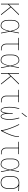

<svg xmlns="http://www.w3.org/2000/svg" viewBox="2353 -3139 794 5540"><g transform="rotate(90 2750.0 -369.0)"><path d="M88 0V-520H107V-229L391 -520H418L190 -287L418 0H394L176 -273L107 -202V0Z M722 8Q696 8 671.5 1.5Q647 -5 627 -20Q607 -35 592.5 -56Q578 -77 570 -101Q562 -125 559 -150Q556 -175 556 -200V-320Q556 -345 559 -370Q562 -395 570 -419Q578 -443 592.5 -464Q607 -485 627 -500Q647 -515 671.5 -521.5Q696 -528 722 -528Q746 -528 768.5 -516Q791 -504 807 -485Q823 -466 834.5 -443.5Q846 -421 854.5 -398Q863 -375 870 -351Q877 -327 883 -303Q893 -357 902.5 -411.5Q912 -466 923 -520H942Q929 -456 917 -391.5Q905 -327 892 -264Q906 -198 918.5 -132Q931 -66 944 0H925Q914 -56 904 -112Q894 -168 883 -224Q877 -200 870 -175.5Q863 -151 854.5 -127Q846 -103 835 -80Q824 -57 808.5 -37Q793 -17 770 -4.5Q747 8 722 8ZM722 -10Q741 -10 759.5 -19Q778 -28 791.5 -42.5Q805 -57 814.5 -74.5Q824 -92 832 -110.5Q840 -129 846 -148Q852 -167 857 -186Q862 -205 866.5 -224.5Q871 -244 875 -264Q870 -289 863.5 -314.5Q857 -340 849.5 -364.5Q842 -389 832 -413.5Q822 -438 807 -459Q792 -480 770 -495Q748 -510 722 -510Q699 -510 677 -504Q655 -498 637 -483.5Q619 -469 607 -450Q595 -431 588 -409.5Q581 -388 578 -365.5Q575 -343 575 -320V-200Q575 -177 578 -154.5Q581 -132 588 -110.5Q595 -89 607 -70Q619 -51 636.5 -36.5Q654 -22 676.5 -16Q699 -10 722 -10Z M1395 0Q1374 0 1353.5 -3.5Q1333 -7 1314.5 -16Q1296 -25 1281 -40Q1266 -55 1256.5 -74Q1247 -93 1243.5 -113.5Q1240 -134 1240 -155V-502H1072V-520H1428V-502H1260V-155Q1260 -136 1263 -118Q1266 -100 1274 -83.5Q1282 -67 1295 -54Q1308 -41 1324 -32.5Q1340 -24 1358.5 -21Q1377 -18 1395 -18H1434V0Z M1722 8Q1696 8 1671.5 1.5Q1647 -5 1627 -20Q1607 -35 1592.5 -56Q1578 -77 1570 -101Q1562 -125 1559 -150Q1556 -175 1556 -200V-320Q1556 -345 1559 -370Q1562 -395 1570 -419Q1578 -443 1592.5 -464Q1607 -485 1627 -500Q1647 -515 1671.5 -521.5Q1696 -528 1722 -528Q1746 -528 1768.5 -516Q1791 -504 1807 -485Q1823 -466 1834.5 -443.5Q1846 -421 1854.5 -398Q1863 -375 1870 -351Q1877 -327 1883 -303Q1893 -357 1902.5 -411.5Q1912 -466 1923 -520H1942Q1929 -456 1917 -391.5Q1905 -327 1892 -264Q1906 -198 1918.5 -132Q1931 -66 1944 0H1925Q1914 -56 1904 -112Q1894 -168 1883 -224Q1877 -200 1870 -175.5Q1863 -151 1854.5 -127Q1846 -103 1835 -80Q1824 -57 1808.5 -37Q1793 -17 1770 -4.5Q1747 8 1722 8ZM1722 -10Q1741 -10 1759.5 -19Q1778 -28 1791.5 -42.5Q1805 -57 1814.5 -74.5Q1824 -92 1832 -110.5Q1840 -129 1846 -148Q1852 -167 1857 -186Q1862 -205 1866.5 -224.5Q1871 -244 1875 -264Q1870 -289 1863.5 -314.5Q1857 -340 1849.5 -364.5Q1842 -389 1832 -413.5Q1822 -438 1807 -459Q1792 -480 1770 -495Q1748 -510 1722 -510Q1699 -510 1677 -504Q1655 -498 1637 -483.5Q1619 -469 1607 -450Q1595 -431 1588 -409.5Q1581 -388 1578 -365.5Q1575 -343 1575 -320V-200Q1575 -177 1578 -154.5Q1581 -132 1588 -110.5Q1595 -89 1607 -70Q1619 -51 1636.5 -36.5Q1654 -22 1676.5 -16Q1699 -10 1722 -10Z M2088 0V-520H2107V-229L2391 -520H2418L2190 -287L2418 0H2394L2176 -273L2107 -202V0Z M2895 0Q2874 0 2853.5 -3.5Q2833 -7 2814.5 -16Q2796 -25 2781 -40Q2766 -55 2756.5 -74Q2747 -93 2743.5 -113.5Q2740 -134 2740 -155V-502H2572V-520H2928V-502H2760V-155Q2760 -136 2763 -118Q2766 -100 2774 -83.5Q2782 -67 2795 -54Q2808 -41 2824 -32.5Q2840 -24 2858.5 -21Q2877 -18 2895 -18H2934V0Z M3338 8Q3323 8 3310 -0.5Q3297 -9 3288 -21.5Q3279 -34 3273 -48Q3267 -62 3262.5 -76.5Q3258 -91 3255 -105.5Q3252 -120 3250 -135Q3248 -120 3245 -105.5Q3242 -91 3237.5 -76.5Q3233 -62 3227 -48Q3221 -34 3212 -21.5Q3203 -9 3190 -0.5Q3177 8 3162 8Q3147 8 3134 0Q3121 -8 3112 -19.5Q3103 -31 3097 -44.5Q3091 -58 3086.5 -72.5Q3082 -87 3078.5 -101.5Q3075 -116 3072.5 -130.5Q3070 -145 3068.5 -159.5Q3067 -174 3066 -189Q3065 -204 3064.5 -218.5Q3064 -233 3064 -248Q3064 -319 3075 -389.5Q3086 -460 3108 -528L3126 -523Q3105 -456 3094 -387Q3083 -318 3083 -248Q3083 -234 3083.5 -221Q3084 -208 3085 -194.5Q3086 -181 3087 -167.5Q3088 -154 3090 -141Q3092 -128 3094.5 -114.5Q3097 -101 3100.5 -88.5Q3104 -76 3108.5 -63Q3113 -50 3120 -38.5Q3127 -27 3137.5 -18.5Q3148 -10 3162 -10Q3176 -10 3187 -19.5Q3198 -29 3205 -41Q3212 -53 3216.5 -66.5Q3221 -80 3224.5 -93.5Q3228 -107 3230.5 -120.5Q3233 -134 3234.5 -148Q3236 -162 3237 -176Q3238 -190 3239 -204Q3240 -218 3240 -232Q3240 -246 3240 -260V-338H3260V-260Q3260 -246 3260 -232Q3260 -218 3261 -204Q3262 -190 3263 -176Q3264 -162 3265.5 -148Q3267 -134 3269.5 -120.5Q3272 -107 3275.5 -93.5Q3279 -80 3283.5 -66.5Q3288 -53 3295 -41Q3302 -29 3313 -19.5Q3324 -10 3338 -10Q3352 -10 3362.5 -18.5Q3373 -27 3380 -38.5Q3387 -50 3391.5 -63Q3396 -76 3399.5 -88.5Q3403 -101 3405.5 -114.5Q3408 -128 3410 -141Q3412 -154 3413 -167.5Q3414 -181 3415 -194.5Q3416 -208 3416.5 -221Q3417 -234 3417 -248Q3417 -318 3406 -387Q3395 -456 3374 -523L3392 -528Q3414 -460 3425 -389.5Q3436 -319 3436 -248Q3436 -233 3435.5 -218.5Q3435 -204 3434 -189Q3433 -174 3431.5 -159.5Q3430 -145 3427.5 -130.5Q3425 -116 3421.5 -101.5Q3418 -87 3413.5 -72.5Q3409 -58 3403 -44.5Q3397 -31 3388 -19.5Q3379 -8 3366 0Q3353 8 3338 8ZM3247 -595 3233 -605 3342 -746 3358 -734Z M3737 0Q3737 -34 3729.5 -68Q3722 -102 3713 -135.5Q3704 -169 3693.5 -201.5Q3683 -234 3671.5 -266.5Q3660 -299 3647.5 -331Q3635 -363 3621.5 -395Q3608 -427 3593.5 -458Q3579 -489 3563 -520L3580 -528Q3600 -489 3618 -449.5Q3636 -410 3652.5 -369.5Q3669 -329 3684 -288Q3699 -247 3712.5 -205.5Q3726 -164 3737.5 -122Q3749 -80 3754 -37Q3772 -71 3789 -105.5Q3806 -140 3821.5 -175Q3837 -210 3851.5 -245.5Q3866 -281 3878 -317.5Q3890 -354 3899.5 -392Q3909 -430 3909 -468V-520H3928V-468Q3928 -437 3921.5 -406Q3915 -375 3906.5 -345Q3898 -315 3887 -285.5Q3876 -256 3864 -227Q3852 -198 3839.5 -169Q3827 -140 3813 -112Q3799 -84 3785 -56Q3771 -28 3757 0Z M4395 0Q4374 0 4353.5 -3.5Q4333 -7 4314.5 -16Q4296 -25 4281 -40Q4266 -55 4256.5 -74Q4247 -93 4243.5 -113.5Q4240 -134 4240 -155V-502H4072V-520H4428V-502H4260V-155Q4260 -136 4263 -118Q4266 -100 4274 -83.5Q4282 -67 4295 -54Q4308 -41 4324 -32.5Q4340 -24 4358.5 -21Q4377 -18 4395 -18H4434V0Z M4722 8Q4696 8 4671.5 1.5Q4647 -5 4627 -20Q4607 -35 4592.5 -56Q4578 -77 4570 -101Q4562 -125 4559 -150Q4556 -175 4556 -200V-320Q4556 -345 4559 -370Q4562 -395 4570 -419Q4578 -443 4592.5 -464Q4607 -485 4627 -500Q4647 -515 4671.5 -521.5Q4696 -528 4722 -528Q4746 -528 4768.5 -516Q4791 -504 4807 -485Q4823 -466 4834.5 -443.5Q4846 -421 4854.5 -398Q4863 -375 4870 -351Q4877 -327 4883 -303Q4893 -357 4902.5 -411.5Q4912 -466 4923 -520H4942Q4929 -456 4917 -391.5Q4905 -327 4892 -264Q4906 -198 4918.5 -132Q4931 -66 4944 0H4925Q4914 -56 4904 -112Q4894 -168 4883 -224Q4877 -200 4870 -175.5Q4863 -151 4854.5 -127Q4846 -103 4835 -80Q4824 -57 4808.5 -37Q4793 -17 4770 -4.5Q4747 8 4722 8ZM4722 -10Q4741 -10 4759.5 -19Q4778 -28 4791.5 -42.5Q4805 -57 4814.5 -74.5Q4824 -92 4832 -110.5Q4840 -129 4846 -148Q4852 -167 4857 -186Q4862 -205 4866.5 -224.5Q4871 -244 4875 -264Q4870 -289 4863.5 -314.5Q4857 -340 4849.5 -364.5Q4842 -389 4832 -413.5Q4822 -438 4807 -459Q4792 -480 4770 -495Q4748 -510 4722 -510Q4699 -510 4677 -504Q4655 -498 4637 -483.5Q4619 -469 4607 -450Q4595 -431 4588 -409.5Q4581 -388 4578 -365.5Q4575 -343 4575 -320V-200Q4575 -177 4578 -154.5Q4581 -132 4588 -110.5Q4595 -89 4607 -70Q4619 -51 4636.5 -36.5Q4654 -22 4676.5 -16Q4699 -10 4722 -10Z M5249 8Q5223 8 5197 2.5Q5171 -3 5148.5 -17Q5126 -31 5109 -51.5Q5092 -72 5082 -96.5Q5072 -121 5068 -147.5Q5064 -174 5064 -200V-320Q5064 -345 5067.5 -370.5Q5071 -396 5080 -419.5Q5089 -443 5104.5 -463.5Q5120 -484 5141 -498.5Q5162 -513 5186.5 -520.5Q5211 -528 5237 -528Q5240 -528 5243.5 -528Q5247 -528 5250 -528Q5254 -528 5258.5 -528Q5263 -528 5267 -527L5491 -520V-502L5341 -507Q5364 -494 5381.5 -472.5Q5399 -451 5409.5 -426Q5420 -401 5424 -374Q5428 -347 5428 -320V-200Q5428 -174 5424.5 -148Q5421 -122 5411.5 -98Q5402 -74 5386 -53Q5370 -32 5348.5 -18Q5327 -4 5301 2Q5275 8 5249 8ZM5249 -10Q5273 -10 5296 -15.5Q5319 -21 5338.5 -34Q5358 -47 5372 -66.5Q5386 -86 5394 -108Q5402 -130 5405.5 -153.5Q5409 -177 5409 -200V-320Q5409 -342 5406 -364Q5403 -386 5396 -407Q5389 -428 5376.5 -447Q5364 -466 5346.5 -480Q5329 -494 5308 -501Q5287 -508 5264 -510H5250Q5247 -510 5244 -510Q5241 -510 5238 -510Q5215 -510 5193 -503Q5171 -496 5152 -482.5Q5133 -469 5119.5 -450.5Q5106 -432 5097.5 -410.5Q5089 -389 5086 -366Q5083 -343 5083 -320V-200Q5083 -176 5086.5 -152.5Q5090 -129 5099 -106.5Q5108 -84 5123 -65Q5138 -46 5158 -33.5Q5178 -21 5201.5 -15.5Q5225 -10 5249 -10Z"/></g></svg>

Font: Iosevka SS04 Thin
Style: Regular
Weight: 100
Monospace: yes
Designer: Belleve Invis
Foundry: Belleve Invis
Version: Version 19.0.0; ttfautohint (v1.8.4)